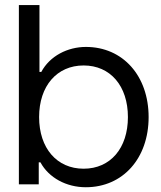

<svg xmlns="http://www.w3.org/2000/svg" viewBox="-20 -748 654 779"><path d="M328.1 11.7C478.5 11.7 583 -105.5 583 -272.9C583 -440.4 478.5 -557.6 328.6 -557.6C254.4 -557.6 182.1 -521 147.5 -456.1H140.1V-727.5H56.6V0H137.2V-89.4H144C178.2 -26.4 249.5 11.7 328.1 11.7ZM138.7 -272.9C138.7 -399.4 210.9 -482.4 319.3 -482.4C427.7 -482.4 499 -399.4 499 -272.9C499 -146.5 427.7 -63.5 319.3 -63.5C210.9 -63.5 138.7 -146.5 138.7 -272.9Z"/></svg>

Font: Guggenheim Sans Display
Style: Regular
Weight: 400
Designer: Modified by Tom Baber under direction of Pentagram Design 2023
Foundry: rsms
Version: Version 1.001;Glyphs 3.1.2 (3151)